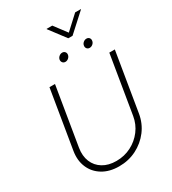

<svg xmlns="http://www.w3.org/2000/svg" viewBox="-257 -1228 1223 1369"><g transform="rotate(-30 354.5 -544.0)"><path d="M311.5 10.3Q232.4 10.3 176.5 -23.7Q120.6 -57.6 95.5 -116.2Q70.3 -174.8 82.5 -249L161.6 -727.5H207L127.9 -248Q117.7 -185.1 137.7 -136.5Q157.7 -87.9 203.1 -60.3Q248.5 -32.7 313 -32.7Q379.4 -32.7 435.1 -61.3Q490.7 -89.8 528.1 -139.2Q565.4 -188.5 575.7 -251.5L654.3 -727.5H699.7L620.1 -245.6Q607.9 -171.4 564 -113.5Q520 -55.7 454.6 -22.7Q389.2 10.3 311.5 10.3ZM550.8 -826.7Q536.6 -826.7 528.3 -836.9Q520 -847.2 522.5 -861.3Q524.4 -875.5 536.4 -885.5Q548.3 -895.5 562.5 -895.5Q577.1 -895.5 585.2 -885.5Q593.3 -875.5 590.8 -861.3Q588.9 -847.2 577.1 -836.9Q565.4 -826.7 550.8 -826.7ZM351.1 -826.7Q336.9 -826.7 328.6 -836.9Q320.3 -847.2 322.3 -861.3Q324.7 -875.5 336.7 -885.5Q348.6 -895.5 362.8 -895.5Q377 -895.5 385.3 -885.5Q393.6 -875.5 391.1 -861.3Q388.7 -847.2 377 -836.9Q365.2 -826.7 351.1 -826.7ZM398.4 -1097.7 475.6 -995.1 586.9 -1097.7H633.8L633.3 -1095.2L487.3 -962.4H452.1L351.6 -1095.2L352.1 -1097.7Z"/></g></svg>

Font: Inter 20pt ExtraLight
Style: Italic
Weight: 250
Italic angle: -9.3988°
Version: Version 4.001;git-66647c0bb